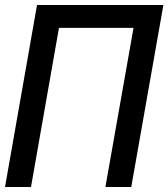

<svg xmlns="http://www.w3.org/2000/svg" viewBox="-20 -745 671 765"><path d="M127.5 -725H631L503 0H400L512 -634H215L103.5 0H0Z"/></svg>

Font: JuliaMono Medium
Style: Italic
Weight: 500
Italic angle: -9°
Monospace: yes
Designer: cormullion
Foundry: corm
Version: Version 0.054; ttfautohint (v1.8.4)